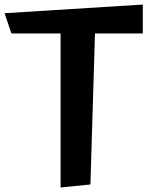

<svg xmlns="http://www.w3.org/2000/svg" viewBox="-20 -810 664 843"><path d="M246 13V-663H30L0 -752L607 -790V-663H397L377 0Z"/></svg>

Font: RocknRoll One
Style: Regular
Weight: 400
Designer: Fontworks Inc.
Foundry: Fontworks Inc.
Version: Version 1.100